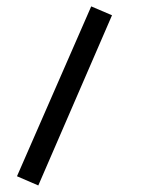

<svg xmlns="http://www.w3.org/2000/svg" viewBox="-20 -419 441 590"><path d="M260.3 -399.4 324.2 -372.1 97.7 150.9 32.2 122.6Z"/></svg>

Font: Nahid FD
Style: FD
Weight: 400
Foundry: DejaVu fonts team - Redesigned by Saber Rastikerdar
Version: Version 0.3.0